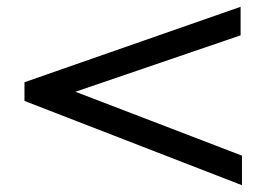

<svg xmlns="http://www.w3.org/2000/svg" viewBox="-20 -590 790 565"><path d="M692 -45 52 -293V-348L688 -570V-486L202 -320L692 -132Z"/></svg>

Font: Inconsolata ExtraExpanded Medium
Style: Regular
Weight: 500
Width: 8
Monospace: yes
Designer: Raph Levien, Cyreal, Brenton Simpson
Foundry: Raph Levien, Cyreal, Google
Version: Version 3.001; ttfautohint (v1.8.2.53-6de2)